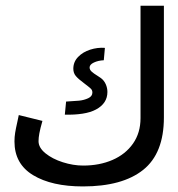

<svg xmlns="http://www.w3.org/2000/svg" viewBox="-20 -660 640 690"><path d="M32 -151.5Q32 -168 34.5 -183.2Q37 -198.5 42 -220.5L47.5 -246.5L132.5 -225.5Q124.5 -197.5 121.5 -181.2Q118.5 -165 118.5 -152.5Q118.5 -129.5 143.2 -109.2Q168 -89 205.5 -77Q243 -65 279 -65Q337.5 -65 384.2 -85.2Q431 -105.5 458 -144Q485 -182.5 485 -235.5V-639.5H569V-238Q569 -109 494.5 -49.5Q420 10 278 10Q166 10 99 -30.5Q32 -71 32 -151.5ZM312 -327.5Q312 -336 306.2 -341.5Q300.5 -347 282 -361Q261.5 -376 252.5 -386.8Q243.5 -397.5 243.5 -413Q243.5 -437.5 260.5 -455.2Q277.5 -473 304 -481.5Q330.5 -490 357 -488L353 -443.5Q332.5 -442.5 317.2 -435.2Q302 -428 302 -417.5Q302 -409.5 309.2 -402.8Q316.5 -396 330.5 -387.5L342.5 -379.5Q354 -371 360 -357.5Q366 -344 366 -329.5Q366 -288.5 325 -266.5Q305.5 -256 276.5 -251.5Q247.5 -247 213 -248L217.5 -295Q246 -296.5 264 -298.2Q282 -300 297 -307Q312 -314 312 -327.5Z"/></svg>

Font: JuliaMono
Style: Italic
Weight: 400
Italic angle: -9°
Monospace: yes
Designer: cormullion
Foundry: corm
Version: Version 0.057; ttfautohint (v1.8.4)